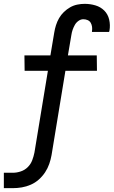

<svg xmlns="http://www.w3.org/2000/svg" viewBox="-50 -763 591 998"><path d="M-30 215V135H17Q37 135 58 128Q79 121 94.5 105.5Q110 90 117.5 70Q125 50 129 30L199 -395H78L77 -475H212L232 -594Q235 -613 241 -632Q247 -651 257 -668.5Q267 -686 282 -700.5Q297 -715 314.5 -725Q332 -735 351.5 -739Q371 -743 390 -743Q419 -743 446 -735Q473 -727 492 -708Q511 -689 517.5 -661Q524 -633 519 -604Q518 -602 518 -600.5Q518 -599 517 -597H428V-600Q430 -612 428.5 -623.5Q427 -635 421.5 -644.5Q416 -654 405.5 -658.5Q395 -663 383 -663Q370 -663 358 -654.5Q346 -646 339 -633.5Q332 -621 327.5 -608Q323 -595 321 -581L303 -475H453L454 -395H290L218 43Q214 66 206 89Q198 112 184.5 132.5Q171 153 152 170Q133 187 110 197Q87 207 63.5 211Q40 215 17 215Z"/></svg>

Font: Iosevka Term Curly Md Obl
Style: Regular
Weight: 500
Italic angle: -9°
Designer: Belleve Invis
Foundry: Belleve Invis
Version: Version 32.3.0